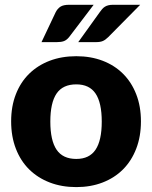

<svg xmlns="http://www.w3.org/2000/svg" viewBox="-20 -756 621 784"><path d="M25.5 0ZM291.5 -526.5Q350.5 -526.5 399 -508Q447.5 -489.5 482.2 -455Q517 -420.5 536.2 -371.2Q555.5 -322 555.5 -260.5Q555.5 -198.5 536.2 -148.8Q517 -99 482.2 -64.2Q447.5 -29.5 399 -10.8Q350.5 8 291.5 8Q232 8 183.2 -10.8Q134.5 -29.5 99.2 -64.2Q64 -99 44.8 -148.8Q25.5 -198.5 25.5 -260.5Q25.5 -322 44.8 -371.2Q64 -420.5 99.2 -455Q134.5 -489.5 183.2 -508Q232 -526.5 291.5 -526.5ZM291.5 -107Q345 -107 370.2 -144.8Q395.5 -182.5 395.5 -259.5Q395.5 -336.5 370.2 -374Q345 -411.5 291.5 -411.5Q236.5 -411.5 211 -374Q185.5 -336.5 185.5 -259.5Q185.5 -182.5 211 -144.8Q236.5 -107 291.5 -107ZM362.5 -736.5 262.5 -605Q252.5 -592.5 241.2 -588.2Q230 -584 212.5 -584H149.5L207.5 -706.5Q215 -721 227 -728.8Q239 -736.5 262.5 -736.5ZM552.5 -736.5 422.5 -605Q411 -593.5 400.5 -588.8Q390 -584 372.5 -584H299.5L387.5 -706.5Q392.5 -713.5 397.2 -719Q402 -724.5 408.2 -728.5Q414.5 -732.5 422.8 -734.5Q431 -736.5 442.5 -736.5Z"/></svg>

Font: Lato Black
Style: Regular
Weight: 900
Designer: Lukasz Dziedzic
Foundry: tyPoland Lukasz Dziedzic
Version: Version 2.007; 2014-02-27